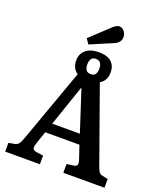

<svg xmlns="http://www.w3.org/2000/svg" viewBox="-187 -1198 1122 1319"><g transform="rotate(20 373.5 -538.5)"><path d="M296 -887 271 -924 409 -1053Q435 -1077 453 -1077Q477 -1077 491.5 -1058Q506 -1039 506 -1017Q506 -975 458 -956ZM11 0V-64L54 -72Q72 -76 81.5 -86.5Q91 -97 102 -126L297 -670Q255 -698 255 -757Q255 -804 288.5 -833Q322 -862 383 -862Q445 -862 475.5 -834.5Q506 -807 506 -758Q506 -698 459 -670L654 -123Q664 -96 671.5 -86Q679 -76 699 -72L737 -64V0H436V-64L487 -71Q506 -74 510.5 -85.5Q515 -97 507 -121L474 -219H224L192 -125Q185 -104 186.5 -89.5Q188 -75 216 -70L265 -63V0ZM381 -701Q405 -701 414.5 -716Q424 -731 424 -757Q424 -783 413 -797.5Q402 -812 379 -812Q356 -812 346 -796.5Q336 -781 336 -757Q336 -731 346 -716Q356 -701 381 -701ZM249 -291H451L354 -589H351Z"/></g></svg>

Font: Literata SemiBold
Style: Regular
Weight: 600
Designer: Latin by Veronika Burian and Jose Scaglione. Greek by Irene Vlachou. Cyrillic by Vera Evstafieva.
Foundry: TypeTogether
Version: Version 3.103; ttfautohint (v1.8.4.7-5d5b);gftools[0.9.29]